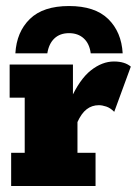

<svg xmlns="http://www.w3.org/2000/svg" viewBox="-20 -617 454 637"><path d="M17 0V-110H62V-293H12V-403H222V-268L213 -285Q244 -354 281.5 -383.5Q319 -413 358 -413Q394 -413 414 -396L359 -246Q346 -259 332.5 -263.5Q319 -268 308 -268Q285 -268 267.5 -254.5Q250 -241 237 -212V-110H297V0ZM31 -440Q35 -511 79 -554Q123 -597 209 -597Q295 -597 339 -554Q383 -511 387 -440H281Q277 -472 258 -489.5Q239 -507 209 -507Q179 -507 160.5 -489.5Q142 -472 137 -440Z"/></svg>

Font: Rokkitt SemiBold Black
Style: Regular
Weight: 900
Version: Version 3.103